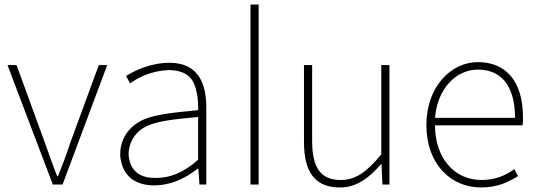

<svg xmlns="http://www.w3.org/2000/svg" viewBox="-20 -814 2369 847"><path d="M213 0H256L453 -527H416L291 -187C274 -134 255 -84 236 -37H232C213 -84 196 -136 177 -187L53 -527H13Z M662 4C734 3 796 -26 852 -70H855L860 0H890V-341C890 -449 852 -537 728 -537C641 -537 570 -500 536 -479L554 -446C591 -474 650 -502 726 -505C780 -504 816 -486 833 -451C850 -415 855 -372 854 -328C733 -316 649 -309 593 -276C537 -243 510 -190 510 -130C518 -29 586 4 662 4ZM665 -29C606 -29 555 -51 547 -131C547 -175 567 -223 615 -251C663 -279 737 -287 854 -298V-109C785 -49 729 -29 665 -29Z M1121 0V-794H1085V0Z M1480 13C1553 13 1608 -29 1661 -90H1663L1667 0H1698V-527H1662V-133C1597 -54 1548 -20 1483 -20C1394 -20 1357 -75 1357 -192V-527H1321V-188C1321 -51 1372 13 1480 13Z M2102 13C2179 13 2225 -13 2265 -37L2249 -68C2209 -39 2164 -20 2104 -20C1980 -20 1899 -122 1899 -261H2285C2288 -274 2287 -286 2287 -297C2287 -454 2213 -540 2088 -540C1971 -540 1861 -433 1861 -262C1861 -90 1969 13 2102 13ZM1899 -294C1910 -427 1995 -507 2088 -507C2188 -507 2252 -439 2252 -294Z"/></svg>

Font: SSpoqa Han Sans Neo Thin
Style: Regular
Weight: 100
Designer: [Spoqa Han Sans Neo] Dong-huui Kim  Younghwa Kang  Yujin Lee  [Noto Sans] Ryoko NISHIZUKA  (kana & ideographs); Paul D. 
Foundry: Spoqa (http://www.spoqa-han-sans.com)
Version: Version 1.000